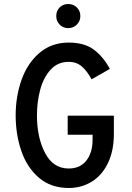

<svg xmlns="http://www.w3.org/2000/svg" viewBox="-20 -924 656 956"><path d="M58 -350Q58 -444 87.5 -527Q117 -610 177 -661Q237 -712 322 -712Q400 -712 447 -677Q494 -642 527 -581L436 -529Q414 -570 387.5 -593Q361 -616 322 -616Q267 -616 231.5 -576.5Q196 -537 180 -476.5Q164 -416 164 -350Q164 -239 204.5 -162Q245 -85 322 -85Q379 -85 410 -124.5Q441 -164 441 -229V-253H317V-348H547V-258Q547 -173 517.5 -112Q488 -51 437 -19.5Q386 12 322 12Q234 12 174.5 -38.5Q115 -89 86.5 -171.5Q58 -254 58 -350ZM260 -844Q260 -870 277 -887Q294 -904 320 -904Q345 -904 362.5 -887Q380 -870 380 -844Q380 -819 362.5 -801.5Q345 -784 320 -784Q294 -784 277 -801.5Q260 -819 260 -844Z"/></svg>

Font: Overpass Mono Light
Style: Bold
Weight: 600
Monospace: yes
Designer: Delve Withrington, Dave Bailey
Foundry: Delve Fonts
Version: Version 1.000;DELV;Overpass